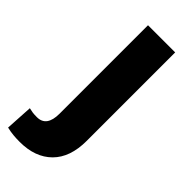

<svg xmlns="http://www.w3.org/2000/svg" viewBox="-286 -568 822 822"><g transform="rotate(45 125.5 -157.0)"><path d="M68.4 -528.3H232.9V7.3Q232.9 107.4 179.7 160.4Q126.5 213.4 33.2 213.4Q12.2 213.4 -6.1 211.7Q-24.4 210 -45.4 205.1L-38.1 80.6Q-25.4 83.5 -15.9 85Q-6.3 86.4 10.3 86.4Q68.4 86.4 68.4 7.3Z"/></g></svg>

Font: Vazirmatn FD Black
Style: Regular
Weight: 900
Designer: Saber Rastikerdar
Foundry: Saber Rastikerdar
Version: Version 33.003